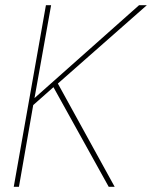

<svg xmlns="http://www.w3.org/2000/svg" viewBox="-20 -720 586 740"><path d="M33 0 157 -700H177L113 -342L516 -700H546L203 -398L422 0H399L186 -384L108 -315L53 0Z"/></svg>

Font: DM Sans 11pt Thin
Style: Italic
Weight: 250
Italic angle: -10°
Version: Version 4.004;gftools[0.9.30]